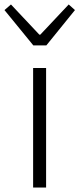

<svg xmlns="http://www.w3.org/2000/svg" viewBox="-48 -838 355 858"><path d="M100 0H158V-534H100ZM101 -635H159L287 -793L259 -818L132 -683H128L1 -818L-28 -793Z"/></svg>

Font: Noto Sans CJK SC Light
Style: Regular
Weight: 300
Designer: Ryoko NISHIZUKA 西塚涼子 (kana, bopomofo & ideographs); Paul D. Hunt (Latin, Greek & Cyrillic); Sandoll Communications 산돌커뮤니
Foundry: Adobe
Version: Version 2.004;hotconv 1.0.118;makeotfexe 2.5.65603